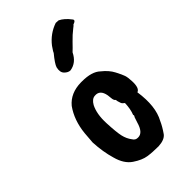

<svg xmlns="http://www.w3.org/2000/svg" viewBox="-207 -727 798 798"><g transform="rotate(-45 191.5 -328.5)"><path d="M288 -661 304 -660Q327 -649 348 -621Q356 -611 335 -604Q334 -601 324 -594Q302 -577 282 -556Q262 -535 251 -525Q231 -484 192 -478Q179 -478 166.5 -490.5Q154 -503 160 -528Q165 -544 194 -579Q194 -582 210 -605Q241 -645 288 -661ZM228 -295Q221 -335 189 -332Q171 -331 158 -308Q140 -273 142.5 -217.5Q145 -162 150.5 -137.5Q156 -113 170 -95Q178 -81 194 -82Q222 -82 235 -129L243 -153Q248 -158 245 -163Q255 -188 256 -222Q246 -229 244 -235Q238 -252 238 -258Q231 -263 230 -277Q229 -291 228 -295ZM45 -201 49 -252Q56 -321 91 -370Q125 -411 187 -412H193Q251 -412 277 -387Q305 -365 318.5 -339Q332 -313 336 -301Q340 -289 341 -266Q343 -223 324 -217Q338 -122 307 -66Q297 -43 278 -16Q264 2 228 4Q192 4 165.5 0Q139 -4 107 -25.5Q75 -47 62 -96Q48 -143 45 -201Z"/></g></svg>

Font: Caveat Brush
Style: Regular
Weight: 400
Designer: Pablo Impallari
Foundry: Creative Lab NY
Version: Version 1.096; ttfautohint (v1.3)